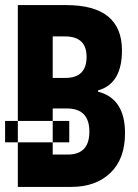

<svg xmlns="http://www.w3.org/2000/svg" viewBox="-20 -734 540 754"><path d="M0 -175V-259H252V-175ZM50 0H260Q356 0 413.5 -55Q471 -110 471 -211Q471 -347 365 -374V-379Q459 -405 459 -536Q459 -714 240 -714H50ZM187 -428V-591H235Q320 -591 320 -511Q320 -428 237 -428ZM187 -127V-308H243Q331 -308 331 -217Q331 -127 246 -127Z"/></svg>

Font: Noto Sans Mono Condensed Extra
Style: Regular
Weight: 800
Width: 3
Designer: Monotype Design Team
Foundry: Monotype Imaging Inc.
Version: Version 1.900